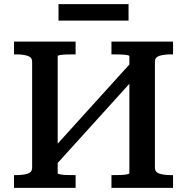

<svg xmlns="http://www.w3.org/2000/svg" viewBox="-20 -912 908 932"><path d="M206 -155 618 -610 663 -566 251 -111ZM48 0V-62H59Q92 -62 114 -69Q136 -76 136 -98V-612Q136 -634 114 -641Q92 -648 59 -648H48V-710H347V-648H338Q321 -648 303 -647.5Q285 -647 272.5 -645Q260 -643 260 -639V-71Q260 -68 272.5 -65.5Q285 -63 303 -62.5Q321 -62 338 -62H347V0ZM521 0V-62H530Q547 -62 565 -62.5Q583 -63 595.5 -65.5Q608 -68 608 -71V-639Q608 -643 595.5 -645Q583 -647 565 -647.5Q547 -648 530 -648H521V-710H820V-648H809Q776 -648 754 -641Q732 -634 732 -612V-98Q732 -76 754 -69Q776 -62 809 -62H820V0ZM264 -892H604V-812H264Z"/></svg>

Font: Roboto Serif Medium
Style: Regular
Weight: 500
Designer: Greg Gazdowicz
Foundry: Commercial Type
Version: Version 1.008